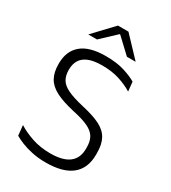

<svg xmlns="http://www.w3.org/2000/svg" viewBox="-201 -925 920 1036"><g transform="rotate(30 258.5 -406.5)"><path d="M253 10.5Q207 10.5 168.8 2.5Q130.5 -5.5 101.2 -17.2Q72 -29 52.5 -40.5L46 -103.5Q83.5 -79.5 135.2 -62Q187 -44.5 249.5 -44.5Q327 -44.5 365.8 -74.2Q404.5 -104 404.5 -162.5V-172Q404.5 -210.5 389.5 -235Q374.5 -259.5 339.5 -275.8Q304.5 -292 243.5 -305Q170.5 -321.5 127.5 -344Q84.5 -366.5 66 -400.5Q47.5 -434.5 47.5 -484.5V-488.5Q47.5 -565.5 97.2 -607.5Q147 -649.5 248.5 -649.5Q316.5 -649.5 364.2 -634.5Q412 -619.5 441 -602L447 -543.5Q412.5 -565 365.5 -580.5Q318.5 -596 256.5 -596Q204.5 -596 172.5 -583Q140.5 -570 125.8 -545.5Q111 -521 111 -487V-484.5Q111 -450 125 -426Q139 -402 174.2 -385Q209.5 -368 274 -353Q346 -337 388 -315.8Q430 -294.5 448.8 -260.5Q467.5 -226.5 467.5 -172.5V-161.5Q467.5 -77 413.5 -33.2Q359.5 10.5 253 10.5ZM221.5 -824.5H287L401 -704V-703H347.5L256 -789H252.5L161 -703H107.5V-704Z"/></g></svg>

Font: Anek Latin Medium Light
Style: Regular
Weight: 300
Version: Version 1.003